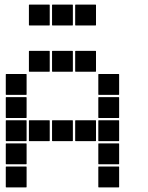

<svg xmlns="http://www.w3.org/2000/svg" viewBox="-20 -815 640 830"><path d="M307 -795H393Q395 -795 395 -793V-707Q395 -705 393 -705H307Q305 -705 305 -707V-793Q305 -795 307 -795ZM207 -795H293Q295 -795 295 -793V-707Q295 -705 293 -705H207Q205 -705 205 -707V-793Q205 -795 207 -795ZM107 -795H193Q195 -795 195 -793V-707Q195 -705 193 -705H107Q105 -705 105 -707V-793Q105 -795 107 -795ZM307 -595H393Q395 -595 395 -593V-507Q395 -505 393 -505H307Q305 -505 305 -507V-593Q305 -595 307 -595ZM207 -595H293Q295 -595 295 -593V-507Q295 -505 293 -505H207Q205 -505 205 -507V-593Q205 -595 207 -595ZM107 -595H193Q195 -595 195 -593V-507Q195 -505 193 -505H107Q105 -505 105 -507V-593Q105 -595 107 -595ZM407 -495H493Q495 -495 495 -493V-407Q495 -405 493 -405H407Q405 -405 405 -407V-493Q405 -495 407 -495ZM7 -495H93Q95 -495 95 -493V-407Q95 -405 93 -405H7Q5 -405 5 -407V-493Q5 -495 7 -495ZM407 -395H493Q495 -395 495 -393V-307Q495 -305 493 -305H407Q405 -305 405 -307V-393Q405 -395 407 -395ZM7 -395H93Q95 -395 95 -393V-307Q95 -305 93 -305H7Q5 -305 5 -307V-393Q5 -395 7 -395ZM407 -295H493Q495 -295 495 -293V-207Q495 -205 493 -205H407Q405 -205 405 -207V-293Q405 -295 407 -295ZM307 -295H393Q395 -295 395 -293V-207Q395 -205 393 -205H307Q305 -205 305 -207V-293Q305 -295 307 -295ZM207 -295H293Q295 -295 295 -293V-207Q295 -205 293 -205H207Q205 -205 205 -207V-293Q205 -295 207 -295ZM107 -295H193Q195 -295 195 -293V-207Q195 -205 193 -205H107Q105 -205 105 -207V-293Q105 -295 107 -295ZM7 -295H93Q95 -295 95 -293V-207Q95 -205 93 -205H7Q5 -205 5 -207V-293Q5 -295 7 -295ZM407 -195H493Q495 -195 495 -193V-107Q495 -105 493 -105H407Q405 -105 405 -107V-193Q405 -195 407 -195ZM7 -195H93Q95 -195 95 -193V-107Q95 -105 93 -105H7Q5 -105 5 -107V-193Q5 -195 7 -195ZM407 -95H493Q495 -95 495 -93V-7Q495 -5 493 -5H407Q405 -5 405 -7V-93Q405 -95 407 -95ZM7 -95H93Q95 -95 95 -93V-7Q95 -5 93 -5H7Q5 -5 5 -7V-93Q5 -95 7 -95Z"/></svg>

Font: Pixel Panel Black
Style: Regular
Weight: 900
Monospace: yes
Designer: Óliver Lalan
Foundry: Óliver Lalan
Version: Version 1.000; ttfautohint (v1.8.4.7-5d5b-dirty);gftools[0.9